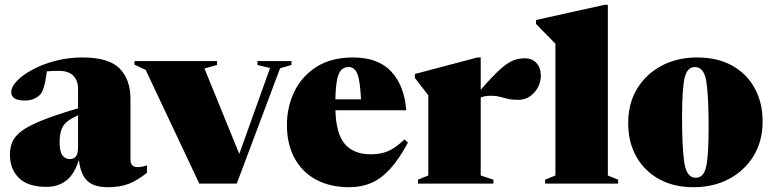

<svg xmlns="http://www.w3.org/2000/svg" viewBox="-20 -767 3228 802"><path d="M594 -45.5Q554.5 -13.5 517.8 0.8Q481 15 430.5 15Q373 15 344.8 -11.5Q316.5 -38 309.5 -99.5Q291 -39 256.8 -12.8Q222.5 13.5 174.5 13.5Q96 13.5 58.8 -23.8Q21.5 -61 21.5 -121Q21.5 -150.5 31.5 -174.2Q41.5 -198 70.5 -219.8Q99.5 -241.5 156 -264.2Q212.5 -287 306 -314.5V-396Q306 -430 286.5 -450.5Q267 -471 226.5 -471Q197 -471 176 -469Q169.5 -424 164.2 -405.8Q159 -387.5 151.5 -376.5Q142.5 -364 124.8 -355.5Q107 -347 84 -347Q53.5 -347 40.2 -356.5Q27 -366 27 -381Q27 -404.5 51.5 -429.8Q76 -455 117.8 -477.2Q159.5 -499.5 213 -513.2Q266.5 -527 324 -527Q434.5 -527 479.8 -480.8Q525 -434.5 525 -354V-100Q525 -69 554.5 -69Q574 -69 594 -76.5ZM229 -174.5Q229 -135 240.2 -118.8Q251.5 -102.5 272.5 -102.5Q288 -102.5 297 -113.5Q306 -124.5 306 -154.5V-285.5Q257 -263.5 243 -239.2Q229 -215 229 -174.5Z M1150 -482 969 0H812.5L588.5 -475L541.5 -497V-512H886.5V-495.5L834 -481L979.5 -124L1108 -483L1055.5 -495.5V-512H1197.5V-495.5Z M1455 -527Q1559.5 -527 1614.2 -468.2Q1669 -409.5 1677 -306.5H1381Q1384 -207 1421 -164.8Q1458 -122.5 1529 -122.5Q1569 -122.5 1600 -135.2Q1631 -148 1669.5 -184.5L1684 -171.5Q1646.5 -101.5 1609 -60.8Q1571.5 -20 1530.2 -2.5Q1489 15 1439 15Q1359.5 15 1301 -16.2Q1242.5 -47.5 1210.5 -106Q1178.5 -164.5 1178.5 -245Q1178.5 -320 1209.5 -384.2Q1240.5 -448.5 1302 -487.8Q1363.5 -527 1455 -527ZM1437 -487Q1419.5 -487 1407.5 -476.8Q1395.5 -466.5 1388.8 -437.5Q1382 -408.5 1381 -352H1488Q1484 -432.5 1472.2 -459.8Q1460.5 -487 1437 -487Z M2171.5 -523.5Q2203 -523.5 2221 -503.5Q2239 -483.5 2239 -451.5Q2239 -410.5 2211.5 -380.2Q2184 -350 2145.5 -350Q2118.5 -350 2100.8 -354.2Q2083 -358.5 2067.2 -362.8Q2051.5 -367 2030 -367Q2003.5 -367 1988 -359.5V-34L2041 -16.5V0H1726V-16.5L1769 -34V-369L1713 -441.5V-458L1974.5 -527H1988V-392Q2038 -449.5 2069.2 -477.5Q2100.5 -505.5 2123.5 -514.5Q2146.5 -523.5 2171.5 -523.5Z M2519 -34 2562 -16.5V0H2257V-16.5L2300 -34V-584.5L2219 -667V-683.5L2505.5 -747H2519Z M2877 15Q2794 15 2732.8 -19Q2671.5 -53 2637.8 -113.2Q2604 -173.5 2604 -253Q2604 -334.5 2641 -396Q2678 -457.5 2743.2 -492.2Q2808.5 -527 2892 -527Q2976.5 -527 3037.8 -493.2Q3099 -459.5 3132.2 -399Q3165.5 -338.5 3165.5 -259Q3165.5 -177.5 3127.8 -115.8Q3090 -54 3025 -19.5Q2960 15 2877 15ZM2886 -24.5Q2920 -24.5 2930 -72Q2940 -119.5 2940 -235.5Q2940 -361.5 2930.8 -424.2Q2921.5 -487 2883 -487Q2849.5 -487 2839.2 -439.5Q2829 -392 2829 -276.5Q2829 -150.5 2838.5 -87.5Q2848 -24.5 2886 -24.5Z"/></svg>

Font: Newsreader Display ExtraBold
Style: Regular
Weight: 800
Designer: Hugues Gentile
Foundry: Production Type
Version: Version 1.001